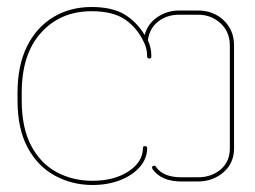

<svg xmlns="http://www.w3.org/2000/svg" viewBox="-20 -518 728 548"><path d="M244 10Q186 10 137 -16.5Q88 -43 59 -96.5Q30 -150 30 -232V-253Q30 -331 57 -385.5Q84 -440 132 -469Q180 -498 241 -498Q300 -498 335 -477Q370 -456 393 -418Q401 -450 429 -469Q457 -488 491 -488H545Q589 -488 618.5 -460Q648 -432 648 -388V-95Q648 -52 617.5 -26Q587 0 545 0H498Q440 0 415 -36Q413 -39 414.5 -42Q416 -45 420 -45Q424 -45 425 -42Q445 -12 498 -12H545Q583 -12 609.5 -34Q636 -56 636 -95V-388Q636 -427 609.5 -451.5Q583 -476 545 -476H491Q457 -476 432 -457Q407 -438 402 -403Q412 -383 412 -357Q412 -351 406 -351Q400 -351 400 -357Q400 -379 391 -397Q372 -438 337.5 -462Q303 -486 241 -486Q153 -486 97.5 -425Q42 -364 42 -253V-232Q42 -153 69 -102Q96 -51 142 -26.5Q188 -2 244 -2Q306 -2 347 -29Q388 -56 388 -96Q388 -101 394 -101Q400 -101 400 -95Q400 -66 379.5 -42Q359 -18 323.5 -4Q288 10 244 10Z"/></svg>

Font: Moirai One
Style: Regular
Weight: 400
Designer: Jiyeon Park
Foundry: JAMO
Version: Version 1.000; ttfautohint (v1.8.4.7-5d5b);gftools[0.9.29]